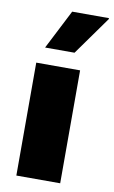

<svg xmlns="http://www.w3.org/2000/svg" viewBox="-87 -807 508 854"><g transform="rotate(10 167.5 -380.5)"><path d="M50 0V-510H248V0ZM77 -583 168 -761H333L335 -758L210 -583Z"/></g></svg>

Font: Chivo Medium Black
Style: Regular
Weight: 900
Version: Version 2.002